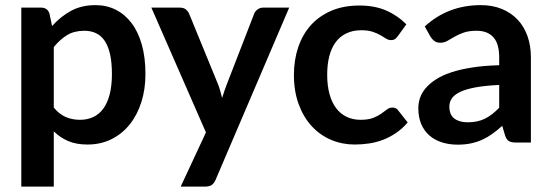

<svg xmlns="http://www.w3.org/2000/svg" viewBox="-20 -542 2094 730"><path d="M184.5 -133Q205.5 -107.5 230.2 -97Q255 -86.5 284 -86.5Q312 -86.5 334.5 -97Q357 -107.5 372.8 -129Q388.5 -150.5 397 -183.2Q405.5 -216 405.5 -260.5Q405.5 -305.5 398.2 -336.8Q391 -368 377.5 -387.5Q364 -407 344.8 -416Q325.5 -425 301 -425Q262.5 -425 235.5 -408.8Q208.5 -392.5 184.5 -363ZM178 -443Q209.5 -478.5 249.5 -500.5Q289.5 -522.5 343.5 -522.5Q385.5 -522.5 420.2 -505Q455 -487.5 480.2 -454.2Q505.5 -421 519.2 -372.2Q533 -323.5 533 -260.5Q533 -203 517.5 -154Q502 -105 473.2 -69Q444.5 -33 403.8 -12.8Q363 7.5 312.5 7.5Q269.5 7.5 239 -5.8Q208.5 -19 184.5 -42.5V167.5H61V-513H136.5Q160.5 -513 168 -490.5Z M1079.5 -513 800 141Q794.5 154 785.8 160.8Q777 167.5 759 167.5H667L763 -38.5L555.5 -513H664Q678.5 -513 686.8 -506Q695 -499 699 -490L808 -224Q813.5 -210.5 817.2 -197Q821 -183.5 824.5 -169.5Q829 -183.5 833.5 -197.2Q838 -211 843.5 -224.5L946.5 -490Q950.5 -500 959.8 -506.5Q969 -513 980.5 -513Z M1492.5 -404.5Q1487 -397.5 1481.8 -393.5Q1476.5 -389.5 1466.5 -389.5Q1457 -389.5 1448 -395.2Q1439 -401 1426.5 -408.2Q1414 -415.5 1396.8 -421.2Q1379.5 -427 1354 -427Q1321.5 -427 1297 -415.2Q1272.5 -403.5 1256.2 -381.5Q1240 -359.5 1232 -328.2Q1224 -297 1224 -257.5Q1224 -216.5 1232.8 -184.5Q1241.5 -152.5 1258 -130.8Q1274.5 -109 1298 -97.8Q1321.5 -86.5 1351 -86.5Q1380.5 -86.5 1398.8 -93.8Q1417 -101 1429.5 -109.8Q1442 -118.5 1451.2 -125.8Q1460.5 -133 1472 -133Q1487 -133 1494.5 -121.5L1530 -76.5Q1509.5 -52.5 1485.5 -36.2Q1461.5 -20 1435.8 -10.2Q1410 -0.5 1382.8 3.5Q1355.5 7.5 1328.5 7.5Q1281 7.5 1239 -10.2Q1197 -28 1165.5 -62Q1134 -96 1115.8 -145.2Q1097.5 -194.5 1097.5 -257.5Q1097.5 -314 1113.8 -362.2Q1130 -410.5 1161.5 -445.8Q1193 -481 1239.5 -501Q1286 -521 1346.5 -521Q1404 -521 1447.2 -502.5Q1490.5 -484 1525 -449.5Z M1878 -219Q1824.5 -216.5 1788 -209.8Q1751.5 -203 1729.5 -192.5Q1707.5 -182 1698 -168Q1688.5 -154 1688.5 -137.5Q1688.5 -105 1707.8 -91Q1727 -77 1758 -77Q1796 -77 1823.8 -90.8Q1851.5 -104.5 1878 -132.5ZM1595 -441.5Q1683.5 -522.5 1808 -522.5Q1853 -522.5 1888.5 -507.8Q1924 -493 1948.5 -466.8Q1973 -440.5 1985.8 -404Q1998.5 -367.5 1998.5 -324V0H1942.5Q1925 0 1915.5 -5.2Q1906 -10.5 1900.5 -26.5L1889.5 -63.5Q1870 -46 1851.5 -32.8Q1833 -19.5 1813 -10.5Q1793 -1.5 1770.2 3.2Q1747.5 8 1720 8Q1687.5 8 1660 -0.8Q1632.5 -9.5 1612.5 -27Q1592.5 -44.5 1581.5 -70.5Q1570.5 -96.5 1570.5 -131Q1570.5 -150.5 1577 -169.8Q1583.5 -189 1598.2 -206.5Q1613 -224 1636.5 -239.5Q1660 -255 1694.2 -266.5Q1728.5 -278 1774 -285.2Q1819.5 -292.5 1878 -294V-324Q1878 -375.5 1856 -400.2Q1834 -425 1792.5 -425Q1762.5 -425 1742.8 -418Q1723 -411 1708 -402.2Q1693 -393.5 1680.8 -386.5Q1668.5 -379.5 1653.5 -379.5Q1640.5 -379.5 1631.5 -386.2Q1622.5 -393 1617 -402Z"/></svg>

Font: Lato 2
Style: Bold
Weight: 700
Designer: Lukasz Dziedzic with Adam Twardoch and Botio Nikoltchev
Foundry: tyPoland Lukasz Dziedzic
Version: Version 2.015; 2015-08-06; http://www.latofonts.com/